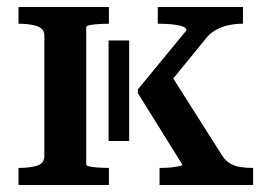

<svg xmlns="http://www.w3.org/2000/svg" viewBox="-20 -530 778 550"><path d="M107 -83V-428Q107 -448 86.5 -455Q66 -462 35 -462H33V-510H292V-462H290Q277 -462 262 -461Q247 -460 237 -458Q227 -456 227 -452V-58Q227 -55 237 -53Q247 -51 262 -50Q277 -49 290 -49H292V0H33V-49H35Q66 -49 86.5 -55.5Q107 -62 107 -83ZM705 0H437V-49H440Q448 -49 458.5 -49.5Q469 -50 479 -51.5Q489 -53 495.5 -54.5Q502 -56 502 -59L375 -263V-274L514 -443Q514 -451 501 -455Q488 -459 470 -460.5Q452 -462 438 -462H432V-510H676V-462H674Q655 -462 635.5 -458Q616 -454 598 -444Q580 -434 566 -415L450 -273L465 -323L616 -85Q626 -69 640.5 -61Q655 -53 671.5 -51Q688 -49 703 -49H705ZM291 -126V-414H350V-126Z"/></svg>

Font: Roboto Serif 36pt Medium
Style: Regular
Weight: 500
Designer: Greg Gazdowicz
Foundry: Commercial Type
Version: Version 1.008